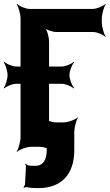

<svg xmlns="http://www.w3.org/2000/svg" viewBox="-25 -757 565 990"><path d="M500 -642V-661C500 -685 511 -722 520 -735L519 -737C507 -725 474 -711 453 -711H128C107 -711 75 -725 63 -737L61 -735C70 -722 81 -685 81 -661V-50C81 -26 70 11 61 24L63 26C76 14 111 0 134 0H180C203 0 239 14 252 26L254 24C242 11 228 -26 228 -50V-542C228 -566 217 -606 204 -618L202 -616C212 -603 246 -592 267 -592H455C476 -592 508 -578 519 -566L520 -568C511 -581 500 -618 500 -642ZM333 -370C333 -390 346 -424 357 -435L354 -438C344 -427 312 -414 293 -414H59C39 -414 8 -427 -2 -438L-5 -435C3 -424 14 -390 14 -370C14 -349 3 -315 -5 -304L-2 -301C8 -312 39 -325 59 -325H293C312 -325 344 -312 354 -301L357 -304C346 -315 333 -349 333 -370ZM108 87 104 89C106 91 109 96 109 99L104 193C103 198 99 206 96 209L99 212C101 209 109 207 114 208C132 212 149 213 172 213C294 213 358 140 358 17V-76C358 -100 368 -137 377 -150L376 -152C363 -140 327 -126 304 -126H263C240 -126 205 -140 192 -152L190 -150C202 -137 216 -100 216 -76V17C216 63 200 98 157 98C140 98 114 99 108 87Z"/></svg>

Font: Asimov
Style: EdgeExtreme
Weight: 500
Designer: Google
Version: Version 2.000980: 2014